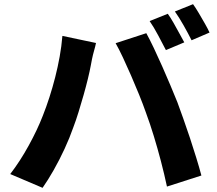

<svg xmlns="http://www.w3.org/2000/svg" viewBox="-20 -869 1040 920"><path d="M784 -803Q797 -785 811.5 -759.5Q826 -734 839.5 -709Q853 -684 863 -666L775 -629Q759 -660 738 -699.5Q717 -739 697 -768ZM905 -849Q918 -831 933 -805.5Q948 -780 962 -755.5Q976 -731 984 -713L898 -676Q882 -708 860 -747Q838 -786 818 -814ZM185 -314Q202 -357 217 -403.5Q232 -450 244.5 -499Q257 -548 266 -598Q275 -648 279 -697L440 -663Q437 -648 431 -627Q425 -606 421 -586.5Q417 -567 415 -555Q410 -528 401 -491Q392 -454 380.5 -413.5Q369 -373 356.5 -332.5Q344 -292 331 -258Q314 -209 289.5 -156Q265 -103 237.5 -54.5Q210 -6 184 31L29 -35Q76 -96 117.5 -171.5Q159 -247 185 -314ZM679 -330Q665 -370 646.5 -415.5Q628 -461 608 -507Q588 -553 569 -593.5Q550 -634 534 -662L681 -710Q697 -681 717 -639Q737 -597 757.5 -550.5Q778 -504 797 -459Q816 -414 830 -379Q842 -346 858 -301.5Q874 -257 890 -208.5Q906 -160 920.5 -113Q935 -66 945 -28L780 25Q767 -36 751 -97Q735 -158 717 -217Q699 -276 679 -330Z"/></svg>

Font: Noto Sans SC Thin ExtraBold
Style: Regular
Weight: 800
Version: Version 2.004-H2;hotconv 1.0.118;makeotfexe 2.5.65603